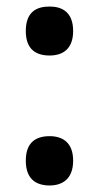

<svg xmlns="http://www.w3.org/2000/svg" viewBox="-20 -560 303 588"><path d="M132 -390C170 -390 204 -408 204 -465C204 -523 170 -540 132 -540C91 -540 59 -523 59 -465C59 -408 91 -390 132 -390ZM132 8C170 8 204 -11 204 -68C204 -125 170 -143 132 -143C91 -143 59 -125 59 -68C59 -11 91 8 132 8Z"/></svg>

Font: Noto Serif Myanmar Condensed
Style: Bold
Weight: 700
Width: 3
Designer: Ben Mitchell and the Monotype Design Team
Foundry: Monotype Imaging Inc.
Version: Version 2.106